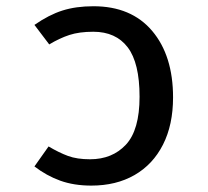

<svg xmlns="http://www.w3.org/2000/svg" viewBox="-20 -573 655 606"><path d="M268.2 12.8Q213.3 12.8 170 -2.8Q126.7 -18.5 88.7 -47.7L133.3 -110.8Q166.2 -91.3 194.6 -80.8Q223.1 -70.3 264.1 -70.3Q334.4 -70.3 377.4 -116.4Q420.5 -162.6 420.5 -267.7Q420.5 -374.4 383.1 -423.6Q345.6 -472.8 274.4 -472.8Q230.3 -472.8 199 -462.6Q167.7 -452.3 135.4 -432.8L88.7 -494.4Q134.4 -526.2 176.9 -539.7Q219.5 -553.3 274.9 -553.3Q394.4 -553.3 460.3 -475.4Q526.2 -397.4 526.2 -265.6Q526.2 -179 494.4 -116.4Q462.6 -53.8 404.6 -20.5Q346.7 12.8 268.2 12.8Z"/></svg>

Font: Fira Code Retina
Style: Regular
Weight: 450
Monospace: yes
Designer: Carrois Corporate, Edenspiekermann AG, Nikita Prokopov
Foundry: Carrois Corporate, Edenspiekermann AG, Nikita Prokopov
Version: Version 6.002